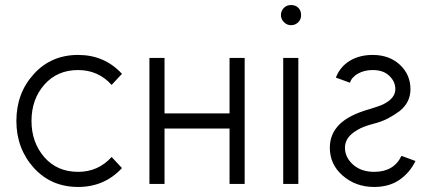

<svg xmlns="http://www.w3.org/2000/svg" viewBox="-20 -730 1713 762"><path d="M290 -512Q183 -512 114 -436Q45 -360 45 -250Q45 -141 114 -64Q183 12 290 12Q395 12 464 -63L423 -107Q370 -48 290 -48Q207 -48 156 -106Q105 -165 105 -250Q105 -336 156 -394Q207 -452 290 -452Q370 -452 423 -393L464 -437Q395 -512 290 -512Z M573 0H633V-220H891V0H951V-500H891V-280H633V-500H573Z M1175 -670Q1175 -688 1164 -699Q1153 -710 1135 -710Q1118 -710 1107 -699Q1095 -687 1095 -670Q1095 -654 1107 -642Q1119 -630 1135 -630Q1152 -630 1164 -642Q1175 -653 1175 -670ZM1104 0H1164V-500H1104Z M1313 -422Q1334 -414 1346 -410Q1358 -406 1362.5 -404Q1367 -402 1368 -402Q1369 -402 1369 -402Q1376 -424 1401 -438Q1426 -452 1459 -452Q1501 -452 1524 -430Q1549 -407 1549 -376Q1549 -340 1501 -316Q1490 -311 1476.5 -306.5Q1463 -302 1447 -297Q1365 -274 1327 -236Q1289 -198 1289 -144Q1289 -78 1339 -34Q1391 12 1465 12Q1524 12 1565 -16Q1606 -44 1629 -91Q1608 -99 1596.5 -103Q1585 -107 1580 -109Q1575 -111 1574 -111Q1573 -111 1573 -111Q1543 -48 1465 -48Q1414 -48 1382 -76Q1349 -105 1349 -144Q1349 -186 1398 -214Q1411 -222 1427.5 -228Q1444 -234 1463 -239Q1495 -247 1520.5 -260.5Q1546 -274 1567 -290Q1588 -307 1598.5 -328.5Q1609 -350 1609 -376Q1609 -434 1567 -473Q1525 -512 1459 -512Q1406 -512 1367 -488Q1329 -464 1313 -422Z"/></svg>

Font: Unageo
Style: Light
Weight: 300
Designer: Richard Sepsi
Foundry: Richard Sepsi
Version: Version 2.000